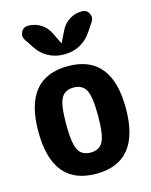

<svg xmlns="http://www.w3.org/2000/svg" viewBox="-117 -846 734 931"><g transform="rotate(-15 250.0 -380.5)"><path d="M278.3 -702.1Q293 -733.4 321.8 -751.5Q350.6 -769.5 384.8 -769.5Q409.2 -769.5 419.9 -748.5Q430.7 -727.5 418 -708L386.7 -661.1Q364.3 -627.9 329.6 -608.9Q294.9 -589.8 254.9 -589.8H245.1Q205.1 -589.8 169.9 -608.9Q134.8 -627.9 113.3 -661.1L82 -708Q69.3 -727.5 80.1 -748.5Q90.8 -769.5 115.2 -769.5Q149.4 -769.5 178.2 -751.5Q207 -733.4 221.7 -702.1L249 -646.5Q249 -645.5 250 -645Q251 -644.5 251 -646.5ZM188 -130.4Q206.1 -96.7 250 -96.7Q293.9 -96.7 312 -130.4Q330.1 -164.1 330.1 -260.3Q330.1 -356.4 312 -389.6Q293.9 -422.9 250 -422.9Q206.1 -422.9 188 -389.6Q169.9 -356.4 169.9 -260.3Q169.9 -164.1 188 -130.4ZM30.3 -260.3Q30.3 -530.3 250 -530.3Q469.7 -530.3 469.7 -260.3Q469.7 9.8 250 9.8Q30.3 9.8 30.3 -260.3Z"/></g></svg>

Font: Rounded-X Mgen+ 1m bold
Style: Bold
Weight: 700
Designer: [Source Han Sans]
Ryoko NISHIZUKA  (kana & ideographs); Paul D. Hunt (Latin, Greek & Cyrillic); Wenlong ZHANG  (bopomofo
Version: Version 1.059.20150602